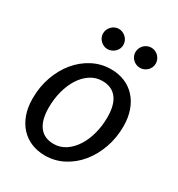

<svg xmlns="http://www.w3.org/2000/svg" viewBox="-170 -812 858 927"><g transform="rotate(30 259.5 -348.0)"><path d="M226.5 -62.5Q263 -62.5 292.8 -82.5Q322.5 -102.5 343.8 -135.8Q365 -169 376.5 -212.5Q388 -256 388 -303.5Q388 -373.5 360.2 -408.8Q332.5 -444 280.5 -444Q243.5 -444 213.8 -424.2Q184 -404.5 163 -371.5Q142 -338.5 130.5 -295Q119 -251.5 119 -204Q119 -134 146.5 -98.2Q174 -62.5 226.5 -62.5ZM218 7Q176.5 7 142 -7.2Q107.5 -21.5 82.5 -48.5Q57.5 -75.5 43.5 -114.5Q29.5 -153.5 29.5 -203.5Q29.5 -267.5 49.5 -324Q69.5 -380.5 104.5 -422.8Q139.5 -465 186.8 -489.5Q234 -514 288.5 -514Q330 -514 364.5 -499.8Q399 -485.5 424 -458.5Q449 -431.5 463 -392.5Q477 -353.5 477 -304Q477 -240.5 457 -184Q437 -127.5 402.2 -85Q367.5 -42.5 320 -17.8Q272.5 7 218 7ZM280 -644.5Q280 -633 275.5 -623Q271 -613 263 -605.5Q255 -598 244.8 -593.5Q234.5 -589 223 -589Q211.5 -589 201.5 -593.5Q191.5 -598 183.8 -605.5Q176 -613 171.5 -623Q167 -633 167 -644.5Q167 -656 171.5 -666.5Q176 -677 183.8 -684.8Q191.5 -692.5 201.5 -697Q211.5 -701.5 223 -701.5Q234.5 -701.5 244.8 -697Q255 -692.5 263 -684.8Q271 -677 275.5 -666.5Q280 -656 280 -644.5ZM460.5 -644.5Q460.5 -633 456 -623Q451.5 -613 443.8 -605.5Q436 -598 425.8 -593.5Q415.5 -589 404 -589Q392.5 -589 382.2 -593.5Q372 -598 364.2 -605.5Q356.5 -613 352 -623Q347.5 -633 347.5 -644.5Q347.5 -656 352 -666.5Q356.5 -677 364.2 -684.8Q372 -692.5 382.2 -697Q392.5 -701.5 404 -701.5Q415.5 -701.5 425.8 -697Q436 -692.5 443.8 -684.8Q451.5 -677 456 -666.5Q460.5 -656 460.5 -644.5Z"/></g></svg>

Font: Lato 2
Style: Italic
Weight: 400
Italic angle: -7°
Designer: Lukasz Dziedzic with Adam Twardoch and Botio Nikoltchev
Foundry: tyPoland Lukasz Dziedzic
Version: Version 2.015; 2015-08-06; http://www.latofonts.com/